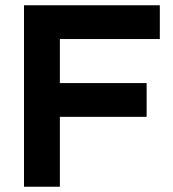

<svg xmlns="http://www.w3.org/2000/svg" viewBox="-20 -708 655 728"><path d="M71 -688H586V-560H207V-393H536V-265H207V0H71Z"/></svg>

Font: Roundo SemiBold
Style: Regular
Weight: 600
Designer: Namrata Goyal (Gurmukhi), Shiva Nallaperumal (Latin)
Foundry: Indian Type Foundry
Version: Version 1.000;PS 1.0;hotconv 1.0.88;makeotf.lib2.5.647800